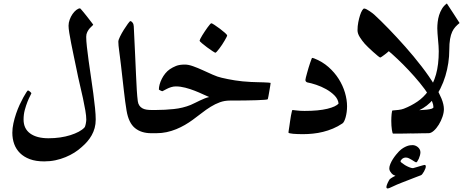

<svg xmlns="http://www.w3.org/2000/svg" viewBox="-20 -759 2696 1094"><path d="M525.4 -78.1Q525.4 -51.8 519.3 -29.5Q513.2 -7.3 502.4 11.7Q491.7 30.8 477.3 47.4Q462.9 64 445.3 79.1Q427.2 95.7 404.1 110.4Q380.9 125 353.8 136.2Q326.7 147.5 296.1 154.1Q265.6 160.6 231.9 160.6Q184.1 160.6 150.1 147.9Q116.2 135.3 94 113.3Q71.8 91.3 61 61.8Q50.3 32.2 50.3 -2.4Q50.3 -28.3 56.4 -56.4Q62.5 -84.5 71.8 -111.6Q81.1 -138.7 92 -162.4Q103 -186 113 -204.1Q123 -222.2 130.1 -232.9Q137.2 -243.7 139.2 -243.7Q141.1 -243.7 144.3 -241.7Q147.5 -239.7 150.6 -237.1Q153.8 -234.4 156.2 -231.7Q158.7 -229 158.7 -227.1Q158.7 -225.1 151.6 -212.2Q144.5 -199.2 136.5 -179Q128.4 -158.7 121.3 -132.6Q114.3 -106.4 114.3 -78.1Q114.3 -25.9 151.9 1.5Q189.5 28.8 256.3 28.8Q290.5 28.8 322.5 24.2Q354.5 19.5 381.3 11Q408.2 2.4 428.7 -8.5Q449.2 -19.5 460.9 -32.2Q463.4 -34.7 465.3 -40.3Q467.3 -45.9 468.5 -52.5Q469.7 -59.1 470.7 -65.9Q471.7 -72.8 471.7 -76.7Q471.7 -98.1 466.3 -129.4Q460.9 -160.6 452.9 -198.2Q444.8 -235.8 434.8 -277.8Q424.8 -319.8 416.5 -362.3Q408.2 -402.3 400.1 -440.7Q392.1 -479 385.5 -512.2Q378.9 -545.4 374.8 -571.5Q370.6 -597.7 370.6 -612.8Q370.6 -629.4 377 -647Q383.3 -664.6 393.3 -679Q403.3 -693.4 415 -702.4Q426.8 -711.4 436.5 -711.4Q437 -711.4 442.9 -704.8Q448.7 -698.2 457 -688.2Q465.3 -678.2 474.6 -666.3Q483.9 -654.3 491.9 -644Q500 -633.8 505.6 -626.2Q511.2 -618.7 511.2 -618.2Q511.2 -616.7 505.1 -611.6Q499 -606.4 491.2 -597.7Q483.4 -588.9 477.3 -576.7Q471.2 -564.5 471.2 -549.3Q471.2 -527.8 475.1 -492.2Q479 -456.5 485.1 -412.6Q491.2 -368.7 498.3 -320.6Q505.4 -272.5 511.5 -227.5Q517.6 -182.6 521.5 -143.3Q525.4 -104 525.4 -78.1Z M841.8 0Q784.7 0 748.8 -29.5Q712.9 -59.1 701.2 -128.4Q693.4 -174.8 686 -240.7Q678.7 -306.6 669.4 -386.7Q666 -415.5 663.3 -436Q660.6 -456.5 658.7 -471.9Q656.7 -487.3 655.5 -498.8Q654.3 -510.3 654.3 -521.5Q654.3 -531.2 663.8 -550.5Q673.3 -569.8 685.5 -589.4Q697.8 -608.9 708.7 -623.8Q719.7 -638.7 722.7 -638.7Q728.5 -638.7 735.1 -630.4Q741.7 -622.1 742.2 -608.9Q746.6 -517.6 749.8 -449.5Q752.9 -381.3 755.1 -330.8Q757.3 -280.3 759.5 -244.6Q761.7 -209 765.1 -182.6Q767.1 -168 773.7 -158.2Q780.3 -148.4 790.3 -142.6Q800.3 -136.7 813.5 -134.5Q826.7 -132.3 841.8 -132.3H864.3Q878.9 -132.3 887.7 -119.6Q896.5 -106.9 896.5 -70.3Q896.5 -30.8 886.7 -15.4Q877 0 864.3 0Z M1522 -286.6Q1522 -284.7 1520 -271.5Q1518.1 -258.3 1515.1 -242.2Q1512.2 -226.1 1509.8 -211.9Q1507.3 -197.8 1505.9 -193.8Q1505.4 -191.9 1488.3 -190.4Q1471.2 -189 1441.9 -188Q1412.6 -187 1373.5 -186.5Q1334.5 -186 1290 -186Q1259.8 -186 1232.9 -176.3Q1206.1 -166.5 1180.4 -150.6Q1154.8 -134.8 1129.6 -115Q1104.5 -95.2 1078.1 -76.2Q1056.6 -60.5 1033.4 -47.1Q1010.3 -33.7 984.1 -22.9Q958 -12.2 929.7 -6.1Q901.4 0 870.6 0H845.2Q833 0 825.9 -7.3Q818.8 -14.6 815.4 -25.4Q812 -36.1 811 -47.4Q810.1 -58.6 810.1 -66.4Q810.1 -74.2 811 -85.2Q812 -96.2 815.4 -106.7Q818.8 -117.2 825.9 -124.8Q833 -132.3 845.2 -132.3H869.1Q918.9 -132.3 970.5 -137.7Q1022 -143.1 1066.4 -161.1Q1078.6 -166.5 1092 -173.1Q1105.5 -179.7 1119.1 -186.3Q1132.8 -192.9 1146.2 -198.2Q1159.7 -203.6 1171.9 -206.1Q1158.2 -211.4 1136.7 -221.7Q1115.2 -231.9 1089.6 -241.9Q1064 -252 1035.9 -259.3Q1007.8 -266.6 981.9 -266.6Q968.3 -266.6 955.1 -262.5Q941.9 -258.3 931.4 -252.9Q920.9 -247.6 913.3 -243.4Q905.8 -239.3 905.3 -239.3Q903.8 -239.3 900.6 -240.5Q897.5 -241.7 894.3 -243.4Q891.1 -245.1 888.2 -246.6Q885.3 -248 885.3 -249.5Q885.3 -262.2 889.6 -278.1Q894 -293.9 902.1 -310.1Q910.2 -326.2 921.9 -340.6Q933.6 -355 947.8 -364.7Q963.9 -375.5 983.2 -383.3Q1002.4 -391.1 1033.7 -391.1Q1053.7 -391.1 1080.3 -381.6Q1106.9 -372.1 1135.3 -359.1Q1163.6 -346.2 1191.9 -333.5Q1220.2 -320.8 1243.2 -315.9Q1277.8 -307.6 1318.8 -301Q1359.9 -294.4 1409.7 -292Q1425.3 -291.5 1444.6 -290.8Q1463.9 -290 1481.4 -289.8Q1499 -289.6 1510.5 -288.3Q1522 -287.1 1522 -286.6ZM1274.4 -557.1Q1274.4 -554.7 1270.3 -546.6Q1266.1 -538.6 1259.8 -527.6Q1253.4 -516.6 1245.4 -504.4Q1237.3 -492.2 1229.7 -482.2Q1222.2 -472.2 1215.8 -465.3Q1209.5 -458.5 1207 -458.5Q1205.1 -458.5 1190.4 -468Q1175.8 -477.5 1159.7 -489.5Q1143.6 -501.5 1130.4 -512.7Q1117.2 -523.9 1117.2 -526.9Q1117.2 -529.3 1121.3 -537.8Q1125.5 -546.4 1132.3 -557.4Q1139.2 -568.4 1147.2 -580.6Q1155.3 -592.8 1162.6 -602.8Q1169.9 -612.8 1175.8 -619.6Q1181.6 -626.5 1184.1 -626.5Q1188 -626.5 1202.6 -616.7Q1217.3 -606.9 1233.4 -595Q1249.5 -583 1262 -571.8Q1274.4 -560.5 1274.4 -557.1Z M1957.5 -153.8Q1957.5 -136.2 1955.3 -120.4Q1953.1 -104.5 1949.5 -91.3Q1945.8 -78.1 1941.2 -68.6Q1936.5 -59.1 1931.2 -55.7Q1905.3 -38.1 1877.2 -26.4Q1849.1 -14.6 1820.6 -7.6Q1792 -0.5 1762.9 2.4Q1733.9 5.4 1707 5.4Q1692.4 5.4 1677.5 4.9Q1662.6 4.4 1650.6 3.4Q1638.7 2.4 1631.1 0.5Q1623.5 -1.5 1623.5 -3.9Q1623.5 -5.4 1625 -15.1Q1626.5 -24.9 1628.7 -39.3Q1630.9 -53.7 1633.1 -70.1Q1635.3 -86.4 1637.9 -100.3Q1640.6 -114.3 1642.8 -123.3Q1645 -132.3 1646.5 -132.3Q1649.9 -132.3 1669.7 -129.6Q1689.5 -127 1715.3 -127Q1795.4 -127 1845.2 -139.2Q1895 -151.4 1909.2 -169.4Q1905.8 -195.3 1885.5 -215.6Q1865.2 -235.8 1838.1 -251Q1811 -266.1 1781.7 -275.9Q1752.4 -285.6 1730.5 -289.6Q1720.2 -293.5 1720.2 -303.7Q1720.2 -307.1 1722.9 -317.9Q1725.6 -328.6 1729.5 -342.5Q1733.4 -356.4 1737.8 -371.8Q1742.2 -387.2 1746.8 -399.9Q1751.5 -412.6 1754.4 -420.9Q1757.3 -429.2 1758.3 -429.2Q1759.8 -429.2 1764.2 -428Q1768.6 -426.8 1770 -426.3Q1816.4 -408.2 1851.6 -377.2Q1886.7 -346.2 1910.2 -308.8Q1933.6 -271.5 1945.6 -231Q1957.5 -190.4 1957.5 -153.8Z M2509.3 -137.2Q2509.3 -117.2 2501.2 -93.5Q2493.2 -69.8 2480.2 -48.8Q2467.3 -27.8 2451.7 -13.9Q2436 0 2421.9 0Q2400.4 0.5 2381.3 0.5Q2364.7 1 2348.6 1.2Q2332.5 1.5 2324.7 1.5Q2311 1.5 2301 -19Q2291 -39.6 2291 -78.1Q2291 -99.6 2300 -114.3Q2309.1 -128.9 2321.3 -130.4Q2348.1 -130.4 2371.8 -131.3Q2395.5 -132.3 2412.6 -134.3Q2429.7 -136.2 2439.7 -139.6Q2449.7 -143.1 2449.7 -148.4Q2449.7 -162.1 2442.6 -179.4Q2435.5 -196.8 2422.9 -217.3Q2402.3 -250 2371.8 -287.1Q2341.3 -324.2 2308.8 -358.6Q2276.4 -393.1 2245.8 -421.9Q2215.3 -450.7 2195.3 -467.3Q2193.8 -465.3 2186.5 -459.5Q2179.2 -453.6 2171.1 -447.3Q2163.1 -440.9 2155.5 -436Q2147.9 -431.2 2147 -431.2Q2143.6 -431.2 2132.1 -440.9Q2120.6 -450.7 2106 -463.4Q2091.3 -476.1 2077.9 -489.5Q2064.5 -502.9 2058.1 -509.8Q2043.5 -526.4 2030.3 -547.1Q2017.1 -567.9 2017.1 -586.4Q2017.1 -610.4 2021.5 -632.6Q2025.9 -654.8 2031.5 -672.1Q2037.1 -689.5 2043.7 -700Q2050.3 -710.4 2054.7 -710.4Q2060.5 -710.4 2069.1 -705.8Q2077.6 -701.2 2086.4 -695.3Q2095.2 -689.5 2102.5 -683.8Q2109.9 -678.2 2112.8 -675.3Q2148.4 -642.6 2194.6 -595Q2240.7 -547.4 2289.1 -492.9Q2337.4 -438.5 2382.1 -380.6Q2426.8 -322.8 2458 -270.5Q2481.4 -231.9 2495.4 -197.8Q2509.3 -163.6 2509.3 -137.2ZM2406.2 190.4Q2406.2 194.3 2403.3 202.4Q2400.4 210.4 2396 218Q2391.6 225.6 2386.7 232.2Q2381.8 238.8 2377.9 239.7Q2374 241.2 2361.8 245.8Q2349.6 250.5 2333.7 256.6Q2317.9 262.7 2301.3 269.3Q2284.7 275.9 2271.5 280.8Q2239.7 293 2217.3 304Q2194.8 314.9 2189.9 314.9Q2186.5 314.9 2184.1 313.2Q2181.6 311.5 2181.6 306.2Q2181.6 302.7 2183.8 296.1Q2186 289.6 2189.2 282.7Q2192.4 275.9 2195.6 270.3Q2198.7 264.6 2200.2 262.7Q2202.1 260.7 2206.5 257.6Q2210.9 254.4 2216.1 251.5Q2221.2 248.5 2226.1 246.1Q2231 243.7 2233.4 242.7Q2228 241.2 2222.2 237.8Q2216.3 234.4 2211.2 228.8Q2206.1 223.1 2202.1 216.1Q2198.2 209 2198.2 200.2Q2198.2 189.5 2204.1 175.3Q2210 161.1 2218.5 147.7Q2227.1 134.3 2236.6 122.6Q2246.1 110.8 2253.4 103.5Q2265.6 91.3 2277.3 84.2Q2289.1 77.1 2298.8 73.5Q2308.6 69.8 2316.9 68.8Q2325.2 67.9 2331.5 67.9Q2338.9 67.9 2346.4 70.8Q2354 73.7 2360.6 79.1Q2367.2 84.5 2371.3 92Q2375.5 99.6 2375.5 108.4Q2375.5 116.7 2372.8 126.7Q2370.1 136.7 2366.2 145.5Q2362.3 154.3 2358.2 160.2Q2354 166 2351.6 166Q2349.1 166 2342.3 161.9Q2335.4 157.7 2327.1 152.3Q2318.8 147 2309.8 142.8Q2300.8 138.7 2293 138.7Q2280.3 138.7 2271.2 146.5Q2262.2 154.3 2262.2 161.1Q2262.2 163.1 2269.5 169.2Q2276.9 175.3 2287.8 181.9Q2298.8 188.5 2311 193.6Q2323.2 198.7 2333 199.2Q2340.8 197.3 2351.3 194.1Q2361.8 190.9 2371.8 188Q2381.8 185.1 2389.6 182.9Q2397.5 180.7 2399.4 180.7Q2406.2 180.7 2406.2 190.4Z M2598.6 -627.9Q2585.9 -617.7 2575.2 -606.2Q2564.5 -594.7 2556.6 -578.1Q2548.8 -561.5 2544.4 -536.4Q2540 -511.2 2540 -473.6Q2540 -438 2534.4 -400.4Q2528.8 -362.8 2517.8 -326.2Q2506.8 -289.6 2489.5 -254.9Q2472.2 -220.2 2448.2 -192.9Q2414.6 -152.8 2368.7 -130.9Q2374 -129.4 2378.9 -126Q2383.8 -122.6 2387.9 -114.7Q2392.1 -106.9 2394.8 -94.7Q2397.5 -82.5 2397.5 -64Q2397.5 -45.9 2394.5 -33.9Q2391.6 -22 2387.2 -14.9Q2382.8 -7.8 2377 -4.2Q2371.1 -0.5 2365.7 0Q2364.3 0 2354.5 0.2Q2344.7 0.5 2330.1 1Q2315.4 1.5 2298.3 1.7Q2281.2 2 2265.6 2.2Q2250 2.4 2237.3 2.4H2219.7Q2217.8 2.4 2216.1 -3.7Q2214.4 -9.8 2212.9 -19.8Q2211.4 -29.8 2210.4 -43Q2209.5 -56.2 2209.5 -70.3Q2209.5 -80.1 2210 -90.3Q2210.4 -100.6 2211.4 -109.4Q2212.4 -118.2 2213.6 -123.8Q2214.8 -129.4 2215.8 -129.4Q2234.4 -130.9 2251.2 -132.8Q2268.1 -134.8 2280.8 -139.6Q2323.2 -156.2 2358.4 -180.2Q2393.6 -204.1 2419.9 -240.2Q2448.7 -279.8 2464.4 -335.2Q2480 -390.6 2480 -467.3Q2480 -480 2478.8 -497.8Q2477.5 -515.6 2475.8 -533.9Q2474.1 -552.2 2472.9 -569.1Q2471.7 -585.9 2471.7 -597.7Q2471.7 -614.3 2473.9 -633.8Q2476.1 -653.3 2481.9 -672.4Q2487.8 -691.4 2498.3 -709Q2508.8 -726.6 2526.4 -739.3L2529.3 -734.4Q2532.7 -729.5 2537.8 -721.4Q2543 -713.4 2549.6 -703.4Q2556.2 -693.4 2563 -683.1Q2579.1 -658.7 2598.6 -627.9Z"/></svg>

Font: Accordance
Style: Bold-Italic
Weight: 700
Italic angle: -11°
Version: Version 1.2 (build January 31, 2020) Miklal Software Solutio